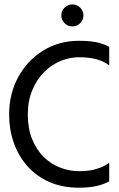

<svg xmlns="http://www.w3.org/2000/svg" viewBox="-20 -862 556 894"><path d="M348 12Q270 12 209.5 -14.8Q149 -41.5 107.5 -88.5Q66 -135.5 44.2 -197.2Q22.5 -259 22.5 -328.5Q22.5 -426 65.2 -503.8Q108 -581.5 181.5 -626.8Q255 -672 348 -672Q397 -672 430 -665Q463 -658 488.5 -643.5V-557Q442 -595.5 348 -595.5Q306 -595.5 264.2 -579Q222.5 -562.5 187.5 -528.5Q152.5 -494.5 130.5 -442.5Q109.5 -392.5 109.5 -328.5Q109.5 -263 129.8 -213.5Q150 -164 183.8 -131Q217.5 -98 260.2 -81.5Q303 -65 348 -65Q390 -65 418 -72.2Q446 -79.5 463 -88.5Q480 -97.5 488.5 -104.5V-18Q437.5 12 348 12ZM317 -739Q296.5 -739 281 -753.8Q265.5 -768.5 265.5 -790Q265.5 -812 281 -826.8Q296.5 -841.5 317 -841.5Q339 -841.5 353.8 -826Q368.5 -810.5 368.5 -790Q368.5 -768.5 353.2 -753.8Q338 -739 317 -739Z"/></svg>

Font: Lucymar Sans
Style: Regular
Weight: 400
Foundry: The League of Moveable Type (original font) / Main changes by Cristiano Sobral with portions from Mirco Monsees
Version: Version 2.001;August 30, 2020;FontCreator 13.0.0.2681 64-bit